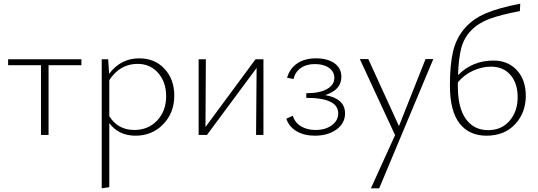

<svg xmlns="http://www.w3.org/2000/svg" viewBox="-20 -731 2914 1040"><path d="M421 -410V-378H243V0H202V-378H24V-410Z M734 -415Q819 -415 871.5 -358Q924 -301 924 -213Q924 -120 864 -58Q804 4 714 4Q623 4 572 -64V283L531 289V-410H566L571 -331Q634 -415 734 -415ZM708 -27Q783 -27 831.5 -78.5Q880 -130 880 -210Q880 -286 837 -335.5Q794 -385 725 -385Q630 -385 572 -297V-102Q618 -27 708 -27Z M1407 -410V0H1367L1370 -363L1101 0H1056V-410H1095L1093 -43L1364 -410Z M1741 -216Q1849 -197 1849 -117Q1849 -63 1802.5 -29.5Q1756 4 1685 4Q1627 4 1586 -20.5Q1545 -45 1531 -88L1566 -104Q1578 -66 1611 -46.5Q1644 -27 1689 -27Q1743 -27 1777.5 -52.5Q1812 -78 1812 -117Q1812 -201 1639 -201V-226Q1711 -226 1751 -248.5Q1791 -271 1791 -309Q1791 -343 1762 -363.5Q1733 -384 1686 -384Q1639 -384 1608.5 -362Q1578 -340 1570 -303L1535 -310Q1550 -361 1590.5 -388Q1631 -415 1691 -415Q1754 -415 1791.5 -388.5Q1829 -362 1829 -315Q1829 -243 1741 -216Z M2285 -411H2327L2034 289H1989L2120 1L1929 -411H1975L2141 -48Z M2653 -403Q2731 -403 2779.5 -351Q2828 -299 2828 -212Q2828 -120 2770 -58Q2712 4 2615 4Q2521 4 2469 -63Q2417 -130 2417 -268Q2417 -380 2434 -452Q2451 -524 2496 -576.5Q2541 -629 2612 -659Q2683 -689 2798 -711L2796 -671Q2692 -651 2632 -629Q2572 -607 2532.5 -566.5Q2493 -526 2478.5 -470.5Q2464 -415 2461 -324Q2539 -403 2653 -403ZM2624 -26Q2697 -26 2740.5 -77Q2784 -128 2784 -204Q2784 -280 2745 -325Q2706 -370 2639 -370Q2593 -370 2544.5 -349Q2496 -328 2460 -285V-263Q2460 -147 2503.5 -86.5Q2547 -26 2624 -26Z"/></svg>

Font: EauTestText Light
Style: Regular
Weight: 300
Designer: Christian Thalmann (Catharsis Fonts)
Version: Version 0.001;PS 000.001;hotconv 1.0.88;makeotf.lib2.5.64775